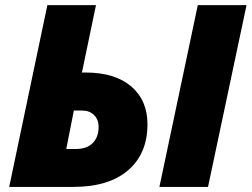

<svg xmlns="http://www.w3.org/2000/svg" viewBox="-20 -734 988 754"><path d="M559.1 -246.1Q559.1 -130.9 483.2 -65.4Q407.2 0 268.1 0H16.1L166 -713.9H356.9L301.8 -449.2H315.9Q431.2 -449.2 495.1 -394.8Q559.1 -340.3 559.1 -246.1ZM240.2 -148.9H277.8Q320.8 -148.9 344 -172.1Q367.2 -195.3 367.2 -235.8Q367.2 -264.6 349.4 -282.2Q331.5 -299.8 303.2 -299.8H270ZM606 0 756.8 -713.9H948.2L796.9 0Z"/></svg>

Font: Open Sans Extrabold
Style: Italic
Weight: 800
Italic angle: -12°
Foundry: Ascender Corporation
Version: Version 1.10